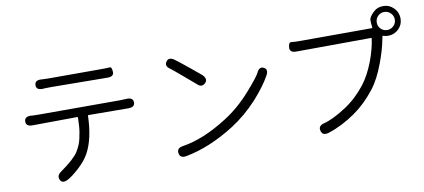

<svg xmlns="http://www.w3.org/2000/svg" viewBox="-76 -1101 3122 1415"><g transform="rotate(-10 1485.0 -394.0)"><path d="M332 30Q289 52 274 20Q258 -13 296 -39Q400 -112 430 -160.5Q460 -209 469 -254Q474 -277 478 -300Q484 -331 486 -408Q486 -413 481 -413L146 -410Q97 -410 98 -447Q99 -485 148 -482L160 -481Q183 -480 206 -480H814Q837 -480 860 -482Q911 -485 912 -448Q913 -411 864 -411L566 -413Q561 -413 561 -408Q556 -238 501 -136Q474 -86 420.5 -37Q367 12 332 30ZM267 -662Q219 -660 219 -697Q219 -735 268 -732L282 -731Q305 -730 328 -730H710Q766 -730 781 -732Q796 -734 798 -697Q801 -660 752 -660L329 -664Q306 -664 283 -663Z M1224 10Q1176 19 1170 -20Q1163 -60 1211 -67Q1368 -91 1548 -206Q1657 -275 1748 -379Q1832 -474 1846 -504Q1866 -548 1899 -531Q1931 -515 1908 -473Q1866 -397 1786 -308Q1696 -210 1590 -142Q1401 -23 1224 10ZM1451 -494Q1422 -467 1389 -501Q1382 -508 1308 -570Q1227 -639 1219 -644Q1179 -670 1200 -701Q1220 -732 1260 -705Q1278 -693 1358 -628Q1438 -563 1445 -556Q1479 -521 1451 -494Z M2287 23Q2240 38 2229 -1Q2218 -40 2265 -52Q2335 -70 2433 -134Q2519 -190 2587 -277Q2638 -342 2676 -442Q2709 -531 2719 -606Q2720 -611 2715 -611L2154 -608Q2105 -608 2108 -647Q2111 -686 2131.5 -683Q2152 -680 2202 -680L2733 -681Q2738 -681 2737 -686V-689Q2733 -715 2733 -741Q2733 -762 2765 -794.5Q2797 -827 2843 -827Q2889 -827 2921.5 -794Q2954 -761 2954 -715Q2954 -669 2921.5 -637Q2889 -605 2843 -605Q2822 -605 2806 -611Q2801 -613 2800 -609Q2799 -604 2794 -581Q2780 -508 2746 -417Q2704 -303 2650 -234Q2578 -141 2489 -79Q2390 -10 2287 23ZM2843 -648Q2871 -648 2891 -667.5Q2911 -687 2911 -715Q2911 -743 2891 -763Q2871 -783 2843 -783Q2815 -783 2795.5 -763Q2776 -743 2776 -715Q2776 -687 2795.5 -667.5Q2815 -648 2843 -648Z"/></g></svg>

Font: Resource Han Rounded JP Normal
Style: Regular
Weight: 350
Designer: Cyano Hao (round all glyphs); Ryoko NISHIZUKA 西塚涼子 (kana, bopomofo & ideographs); Paul D. Hunt (Latin, Greek & Cyrillic)
Foundry: Cyano Hao
Version: 0.990